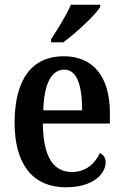

<svg xmlns="http://www.w3.org/2000/svg" viewBox="-20 -786 525 816"><path d="M197 -619V-606H249C303 -646 384 -721 406 -756V-766H281C263 -721 225 -663 197 -619ZM260 10C378 10 429 -49 429 -96C429 -117 418 -130 404 -135C384 -91 345 -55 286 -55C207 -55 164 -118 162 -261H447V-306C447 -464 373 -547 251 -547C118 -547 42 -452 42 -264C42 -90 118 10 260 10ZM329 -317H164C167 -429 198 -490 253 -490C308 -490 329 -422 329 -317Z"/></svg>

Font: Noto Serif Armenian Condensed SemiBold
Style: Regular
Weight: 600
Width: 3
Designer: Monotype Design Team
Foundry: Monotype Imaging Inc.
Version: Version 2.008